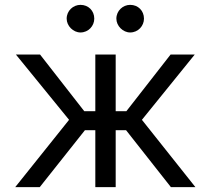

<svg xmlns="http://www.w3.org/2000/svg" viewBox="-20 -770 867 790"><path d="M42.6 0H143.5L329.5 -234.4H372.2V0H456V-234.4H498.6L683.2 0H784.1L563.9 -277L781.2 -545.5H681.8L500 -312.5H456V-545.5H372.2V-312.5H326.7L144.9 -545.5H45.5L264.2 -277ZM254.3 -693.2C254.3 -663.4 281.2 -636.4 311.1 -636.4C343.8 -636.4 367.9 -663.4 367.9 -693.2C367.9 -725.9 343.8 -750 311.1 -750C281.2 -750 254.3 -725.9 254.3 -693.2ZM458.8 -693.2C458.8 -663.4 485.8 -636.4 515.6 -636.4C548.3 -636.4 572.4 -663.4 572.4 -693.2C572.4 -725.9 548.3 -750 515.6 -750C485.8 -750 458.8 -725.9 458.8 -693.2Z"/></svg>

Font: Margiela Sans
Style: Regular
Weight: 400
Designer: Stefan Endress, Andreas Faust
Version: Version 1.100;FEAKit 1.0